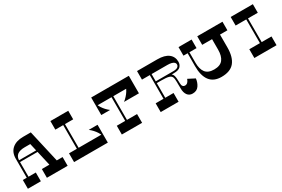

<svg xmlns="http://www.w3.org/2000/svg" viewBox="89 -1768 4174 2837"><g transform="rotate(-30 2176.0 -350.0)"><path d="M364.3 0V-149.4H718.2V0ZM40 0V-149.4H261.3V0ZM106.7 -475.2Q106.7 -581.6 174.7 -640.8Q242.7 -700 362.5 -700H493.7L626.9 -115.3L501.2 -114L400.6 -554.6H306.4Q221.6 -554.6 179.1 -521.8Q136.7 -489 136.7 -419.9V-121.9L106.7 -122.7ZM116.7 -400V-430H538.2V-400Z M962 -606.8H992V-121.6H962ZM1132.5 -700V-553.8H828V-700ZM1127 -51.4H1398.4Q1398.4 -126.5 1357.3 -190.9Q1316.3 -255.3 1253.8 -304H1404V-6H1127ZM828 -149.4H1404V0H828Z M1988.8 -149.4V0H1642.9V-149.4ZM1786.6 -664.8H1816.6V-123.5H1786.6ZM1801 -653.6H1529.6Q1529.6 -578.3 1570.7 -513.5Q1611.7 -448.8 1674.2 -401H1524V-699H1801ZM2166 -699V-401H1911.8Q1974.3 -450.2 2015.3 -514.5Q2056.4 -578.7 2056.4 -653.6H1761V-699ZM2161.1 -553.8H1524V-700H2161.1Z M2440 -606.8H2470V-139.8H2440ZM2651.5 -700Q2776.7 -700 2840.8 -650.3Q2905 -600.6 2905 -513.5Q2905 -466.2 2874 -433.1Q2842.9 -400 2761.3 -400H2456V-430H2767.2Q2822.8 -430 2844.8 -447.5Q2866.9 -465.1 2866.9 -490.8Q2866.9 -510.6 2852.3 -524.5Q2837.8 -538.4 2809.5 -546.1Q2781.1 -553.8 2740.1 -553.8H2306V-700ZM2558 -430Q2655.2 -430 2697.6 -414.3Q2740 -398.6 2752 -359.2Q2764 -319.8 2764 -228.3Q2764 -192.7 2777.6 -175.9Q2791.2 -159.2 2815.8 -159.2Q2865.2 -159.2 2890.2 -230.1L3005 -171Q2998 -104 2962 -52Q2926 0 2854 0Q2797.4 0 2766.7 -41.8Q2736 -83.5 2736 -155.1Q2736 -167.9 2736 -183.8Q2736 -199.6 2735.2 -216.1Q2735 -230.1 2735 -242.5Q2735 -254.8 2735 -263.8Q2735 -322.8 2723 -350.3Q2711 -377.8 2672.5 -388.9Q2634 -400 2550 -400H2448V-430ZM2611.3 -149.4V0H2306V-149.4Z M3637.4 -337.1Q3637.4 -170.4 3568.2 -85.2Q3499 0 3346.9 0Q3213.8 0 3148.6 -86Q3083.4 -172 3084.4 -337.1L3085.4 -634.2H3115.4V-374Q3115.4 -266.7 3160 -208.1Q3204.6 -149.4 3307.9 -149.4Q3411.6 -149.4 3456.7 -208.2Q3501.8 -266.9 3501.8 -374V-634.2H3637.4ZM3763.8 -553.8H3333.7V-700H3763.8ZM3237.2 -553.8H3014V-700H3237.2Z M4085.1 -606.8H4115.1V-119.8H4085.1ZM4282.4 -149.4V0H3904V-149.4ZM4282.4 -700V-553.8H3904V-700Z"/></g></svg>

Font: Space Cowgirl
Style: Regular
Weight: 400
Designer: Valery Marier
Foundry: Valery Marier
Version: Version 1.000